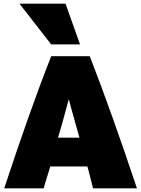

<svg xmlns="http://www.w3.org/2000/svg" viewBox="-20 -1011 766 1046"><path d="M218 15C228 -23 243 -66 254 -104H456C461 -87 464 -77 487 15H726C633 -264 553 -488 469 -705H259C174 -489 95 -263 3 15ZM86 -991 259 -769H416L337 -991ZM296 -261C311 -312 326 -361 338 -409C345 -437 353 -464 355 -470C357 -464 364 -438 371 -410C385 -362 398 -312 413 -261Z"/></svg>

Font: Repo ExtraBlack
Style: Regular
Weight: 400
Designer: Stefan Peev
Foundry: Context Ltd
Version: Version 001.502